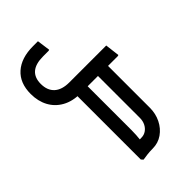

<svg xmlns="http://www.w3.org/2000/svg" viewBox="-77 -801 1407 1407"><g transform="rotate(45 627.0 -97.0)"><path d="M417.7 -116V-411.7L529.7 -425.3L532.7 -417.3V-116ZM498 -211V-315.3H879V-211ZM498 0V-104.3H879V0ZM277.3 231Q164.3 231 103 162Q41.7 93 41.7 -29H146.7Q146.7 49.7 179.7 88.2Q212.7 126.7 277.3 126.7Q345.3 126.7 381.5 86.8Q417.7 47 417.7 -29H532.7Q532.7 52 500.2 110.5Q467.7 169 410.3 200Q353 231 277.3 231ZM41.7 -29V-80L143.7 -94L146.7 -86V-29ZM417.7 -29V-348.3L529.7 -362L532.7 -354V-29ZM1077.7 -117Q1077.7 -143 1063.2 -164.5Q1048.7 -186 1023.7 -198.5Q998.7 -211 966.7 -211H821.3V-222L833.3 -315.3H966.7Q1027 -315.3 1078.5 -290Q1130 -264.7 1161.3 -220Q1192.7 -175.3 1192.7 -117ZM689 0 684.7 -8 735.7 -104.3H887.7V0ZM735.7 0V-104.3H986.7Q1011.7 -104.3 1036.2 -102.8Q1060.7 -101.3 1076.7 -99.3Q1092.7 -97.3 1092.7 -97.3V0ZM784.7 -211 780.3 -219 831.3 -315.3H950V-211ZM1088.7 0Q1084.7 -27 1081.2 -57Q1077.7 -87 1077.7 -117H1192.7Q1192.7 -87.3 1196 -60.3Q1199.3 -33.3 1202.7 -14L1187.7 0Z"/></g></svg>

Font: Fustat
Style: Regular
Weight: 400
Designer: Mohamed Gaber, Khaled Hosny, Laura Garcia Mut
Foundry: Kief Type Foundry, Alif Type Foundry, Hard Type Foundry
Version: Version 1.007